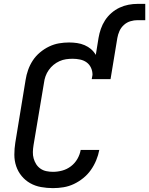

<svg xmlns="http://www.w3.org/2000/svg" viewBox="-20 -962 769 990"><path d="M253 8Q222 8 191.5 2.5Q161 -3 135.5 -17.5Q110 -32 91.5 -54.5Q73 -77 63.5 -105Q54 -133 54 -164.5Q54 -196 59 -227L112 -550Q116 -576 125 -601.5Q134 -627 149 -650Q164 -673 186 -691.5Q208 -710 233 -722Q258 -734 284 -738.5Q310 -743 336 -743Q357 -743 377.5 -740Q398 -737 416.5 -729Q435 -721 449.5 -708.5Q464 -696 474 -679L488 -766Q492 -790 500 -813Q508 -836 521.5 -857Q535 -878 554.5 -895Q574 -912 596.5 -922.5Q619 -933 642.5 -937.5Q666 -942 689 -942H729V-858H689Q671 -858 652.5 -852.5Q634 -847 619 -833.5Q604 -820 596 -802Q588 -784 585 -766L550 -554H453L457 -576Q457 -596 449 -613Q441 -630 426.5 -640.5Q412 -651 393 -655Q374 -659 355 -659Q355 -659 354.5 -659Q354 -659 354 -659Q337 -659 320 -656.5Q303 -654 286.5 -646.5Q270 -639 256 -627.5Q242 -616 231.5 -601Q221 -586 215 -569.5Q209 -553 207 -536L153 -214Q150 -196 149.5 -178.5Q149 -161 153.5 -145Q158 -129 166.5 -115.5Q175 -102 188.5 -92.5Q202 -83 219 -79.5Q236 -76 253 -76Q277 -76 301 -82.5Q325 -89 345.5 -104.5Q366 -120 379 -142.5Q392 -165 396 -189H492Q487 -162 476 -135.5Q465 -109 448.5 -85.5Q432 -62 409 -43.5Q386 -25 360.5 -13Q335 -1 307.5 3.5Q280 8 253 8Z"/></svg>

Font: Iosevka SS04 Md Ex Obl
Style: Regular
Weight: 500
Width: 7
Italic angle: -9°
Monospace: yes
Designer: Belleve Invis
Foundry: Belleve Invis
Version: Version 19.0.0; ttfautohint (v1.8.4)